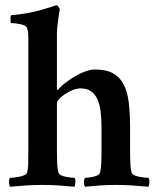

<svg xmlns="http://www.w3.org/2000/svg" viewBox="-20 -708 594 732"><path d="M342 -443Q384 -443 410 -429Q436 -415 451 -387Q466 -359 471 -316Q476 -273 476 -216V-133Q476 -104 477 -82.5Q478 -61 483 -47Q485 -43 493 -39.5Q501 -36 511 -34Q521 -32 531 -31Q541 -30 546 -30Q550 -24 549.5 -13Q549 -2 546 4Q516 1 484 -1Q452 -3 421 -3Q390 -3 361.5 -1Q333 1 304 4Q300 -2 300 -13Q300 -24 304 -30Q309 -30 317.5 -31Q326 -32 335 -34Q344 -36 351.5 -39.5Q359 -43 360 -47Q365 -61 366 -83Q367 -105 367 -134V-221Q367 -256 363.5 -283.5Q360 -311 351 -330.5Q342 -350 326.5 -360.5Q311 -371 288 -371Q273 -371 257 -364.5Q241 -358 227.5 -349Q214 -340 205.5 -330.5Q197 -321 197 -315V-134Q197 -108 198 -84.5Q199 -61 204 -47Q206 -43 213.5 -39.5Q221 -36 230.5 -34Q240 -32 249.5 -31Q259 -30 264 -30Q268 -24 267.5 -13Q267 -2 264 4Q234 1 203.5 -1Q173 -3 142 -3Q112 -3 80 -1Q48 1 18 4Q15 -2 14.5 -13Q14 -24 18 -30Q23 -30 33 -31Q43 -32 53 -34Q63 -36 71.5 -39.5Q80 -43 82 -47Q87 -61 87.5 -82.5Q88 -104 88 -133V-554Q88 -565 87.5 -578.5Q87 -592 82 -603Q80 -608 73 -611Q66 -614 57 -616Q48 -618 38.5 -619Q29 -620 22 -620Q21 -620 20.5 -624.5Q20 -629 20 -634Q20 -639 20.5 -644Q21 -649 23 -650Q89 -656 135 -669.5Q181 -683 195 -688Q199 -688 203 -682.5Q207 -677 208 -672Q205 -657 203 -641Q201 -627 199 -610.5Q197 -594 197 -577V-369Q197 -366 199 -365Q202 -365 204 -369Q213 -380 229.5 -392.5Q246 -405 265 -416.5Q284 -428 304.5 -435.5Q325 -443 342 -443Z"/></svg>

Font: Vermiglione SemiBold
Style: Regular
Weight: 600
Version: Version 1.000